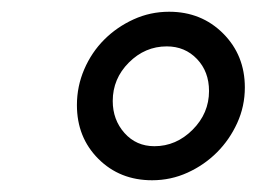

<svg xmlns="http://www.w3.org/2000/svg" viewBox="-20 -728 437 327"><path d="M239 -421Q184 -421 147.5 -457.5Q111 -494 111 -549Q111 -581 123.5 -610Q136 -639 157.5 -660.5Q179 -682 207.5 -695Q236 -708 268 -708Q323 -708 360 -671Q397 -634 397 -579Q397 -547 384 -518.5Q371 -490 349.5 -468.5Q328 -447 299.5 -434Q271 -421 239 -421ZM243 -479Q280 -479 308 -507Q336 -535 336 -573Q336 -606 315.5 -627.5Q295 -649 264 -649Q227 -649 199.5 -621.5Q172 -594 172 -556Q172 -524 192 -501.5Q212 -479 243 -479Z"/></svg>

Font: Red Hat Display Medium
Style: Italic
Weight: 500
Italic angle: -12°
Designer: Pentagram / MCKL
Foundry: Pentagram / MCKL
Version: Version 1.003; Red Hat Display Medium Italic